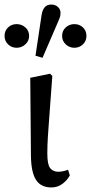

<svg xmlns="http://www.w3.org/2000/svg" viewBox="-35 -811 400 844"><path d="M191 13Q145 13 123.5 -20Q102 -53 101 -125L98 -469L185 -487L195 -477Q188 -378 183 -315Q178 -252 175.5 -211Q173 -170 173 -136Q173 -88 185.5 -72Q198 -56 221 -56Q232 -56 243 -58.5Q254 -61 264 -65L272 -40Q260 -18 239 -2.5Q218 13 191 13ZM38 -601Q16 -601 0.5 -616Q-15 -631 -15 -653Q-15 -676 0.5 -690.5Q16 -705 38 -705Q60 -705 76.5 -690.5Q93 -676 93 -653Q93 -631 76.5 -616Q60 -601 38 -601ZM152 -557 121 -566 148 -746Q151 -766 161 -778.5Q171 -791 190 -791Q208 -791 219.5 -780.5Q231 -770 231 -755Q231 -748 230 -741.5Q229 -735 221 -717ZM292 -601Q270 -601 254 -616Q238 -631 238 -653Q238 -676 254 -690.5Q270 -705 292 -705Q314 -705 329.5 -690.5Q345 -676 345 -653Q345 -631 329.5 -616Q314 -601 292 -601Z"/></svg>

Font: Source Serif 4
Style: Regular
Weight: 400
Designer: Frank Grießhammer
Foundry: Adobe
Version: Version 4.005;hotconv 1.1.0;makeotfexe 2.6.0